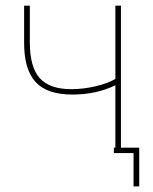

<svg xmlns="http://www.w3.org/2000/svg" viewBox="-20 -539 540 676"><path d="M405.8 -19H470.2V117.2H450.2V0H380.9V-19H386.2V-238.8Q319.3 -206.1 234.9 -206.1Q146 -206.1 105.5 -250Q64.9 -293.9 64.9 -388.2V-519H85V-390.1Q85 -303.2 119.6 -264.2Q154.3 -225.1 231 -225.1Q274.4 -225.1 317.9 -235.6Q361.3 -246.1 386.2 -261.2V-519H405.8Z"/></svg>

Font: Rawline Thin
Style: Regular
Weight: 250
Designer: Matt McInerney, Pablo Impallari, Rodrigo Fuenzalida
Foundry: Matt McInerney, Pablo Impallari, Rodrigo Fuenzalida
Version: Version 4.020;PS 004.020;hotconv 1.0.88;makeotf.lib2.5.64775